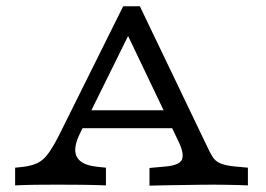

<svg xmlns="http://www.w3.org/2000/svg" viewBox="-20 -591 848 612"><path d="M236.3 -168.5Q211.3 -119.4 224.2 -92.3Q237.1 -65.3 287.9 -59.7L317.7 -56.5V0Q281.5 -1.6 241.5 -2Q201.6 -2.4 161.3 -2.4Q126.6 -2.4 92.3 -2Q58.1 -1.6 28.2 0V-56.5L51.6 -58.9Q79.8 -62.1 98.8 -71Q117.7 -79.8 133.5 -101.2Q149.2 -122.6 168.5 -160.5L372.6 -571H425.8L637.9 -129Q648.4 -105.6 657.3 -91.5Q666.1 -77.4 681.5 -70.6Q696.8 -63.7 727.4 -60.5L770.2 -56.5V0Q758.9 -0.8 739.1 -1.2Q719.4 -1.6 697.2 -2Q675 -2.4 655.6 -2.4H658.1H661.3Q638.7 -2.4 612.5 -2Q586.3 -1.6 558.9 -1.2Q531.5 -0.8 505.2 -0.4Q479 0 456.5 0.8V-55.6L509.7 -60.5Q551.6 -64.5 559.7 -81.9Q567.7 -99.2 550.8 -136.3L375.8 -502.4L404 -508.1ZM212.9 -182.3 239.5 -239.5H543.5L565.3 -182.3Z"/></svg>

Font: Playfair 5pt SemiExpanded Light
Style: Regular
Weight: 300
Width: 6
Designer: Claus Eggers Sørensen
Foundry: Claus Eggers Sørensen
Version: Version 2.203